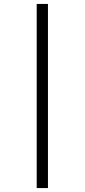

<svg xmlns="http://www.w3.org/2000/svg" viewBox="-20 -731 429 973"><path d="M166 222V-711H223V222Z"/></svg>

Font: Ysabeau Office
Style: Regular
Weight: 400
Designer: Christian Thalmann (Catharsis Fonts)
Version: Version 2.001;gftools[0.9.30]; featfreeze: tnum,lnum,ss02